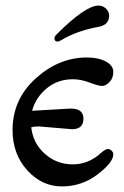

<svg xmlns="http://www.w3.org/2000/svg" viewBox="-20 -662 446 688"><path d="M238 -199 119 -209Q102 -209 92 -206Q98 -149 140.5 -111Q183 -73 241 -73Q297 -73 342 -114Q358 -128 366 -128Q374 -128 380 -122Q386 -116 386 -109Q386 -80 329.5 -37Q273 6 201.5 6Q130 6 77.5 -52Q25 -110 25 -196Q25 -306 108 -381Q191 -456 291 -456Q333 -456 359.5 -441.5Q386 -427 386 -404.5Q386 -382 372.5 -368Q359 -354 346 -354Q333 -354 301.5 -366Q270 -378 241 -378Q187 -378 147.5 -345.5Q108 -313 95 -265L233 -273Q279 -273 279 -237Q279 -199 238 -199ZM175 -525Q175 -531 183 -539Q286 -642 333 -642Q348 -642 359.5 -631.5Q371 -621 371 -606Q371 -573 334 -566Q256 -552 199 -518Q191 -513 187 -513Q175 -513 175 -525Z"/></svg>

Font: Macondo Swash Caps
Style: Regular
Weight: 400
Designer: John Vargas Beltran
Foundry: John Vargas Beltran
Version: Version 2.001